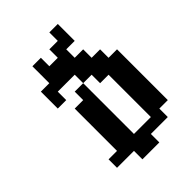

<svg xmlns="http://www.w3.org/2000/svg" viewBox="-191 -691 764 764"><g transform="rotate(-45 190.5 -309.5)"><path d="M47.6 -95.2H95.2V-47.6H47.6ZM95.2 -95.2H142.9V-47.6H95.2ZM142.9 -95.2H190.5V-47.6H142.9ZM190.5 -95.2H238.1V-47.6H190.5ZM238.1 -95.2H285.7V-47.6H238.1ZM142.9 -47.6H190.5V0H142.9ZM190.5 -47.6H238.1V0H190.5ZM285.7 -95.2H333.3V-47.6H285.7ZM95.2 -142.9H142.9V-95.2H95.2ZM95.2 -190.5H142.9V-142.9H95.2ZM142.9 -190.5H190.5V-142.9H142.9ZM142.9 -142.9H190.5V-95.2H142.9ZM142.9 -381H190.5V-333.3H142.9ZM142.9 -285.7H190.5V-238.1H142.9ZM142.9 -238.1H190.5V-190.5H142.9ZM95.2 -238.1H142.9V-190.5H95.2ZM95.2 -285.7H142.9V-238.1H95.2ZM190.5 -428.6H238.1V-381H190.5ZM238.1 -428.6H285.7V-381H238.1ZM285.7 -428.6H333.3V-381H285.7ZM238.1 -381H285.7V-333.3H238.1ZM285.7 -381H333.3V-333.3H285.7ZM333.3 -381H381V-333.3H333.3ZM285.7 -285.7H333.3V-238.1H285.7ZM333.3 -285.7H381V-238.1H333.3ZM333.3 -238.1H381V-190.5H333.3ZM333.3 -190.5H381V-142.9H333.3ZM285.7 -190.5H333.3V-142.9H285.7ZM285.7 -238.1H333.3V-190.5H285.7ZM285.7 -142.9H333.3V-95.2H285.7ZM333.3 -142.9H381V-95.2H333.3ZM238.1 -476.2H285.7V-428.6H238.1ZM190.5 -476.2H238.1V-428.6H190.5ZM142.9 -476.2H190.5V-428.6H142.9ZM190.5 -523.8H238.1V-476.2H190.5ZM142.9 -523.8H190.5V-476.2H142.9ZM95.2 -571.4H142.9V-523.8H95.2ZM95.2 -333.3H142.9V-285.7H95.2ZM142.9 -333.3H190.5V-285.7H142.9ZM285.7 -333.3H333.3V-285.7H285.7ZM333.3 -333.3H381V-285.7H333.3ZM95.2 -476.2H142.9V-428.6H95.2ZM47.6 -428.6H95.2V-381H47.6ZM190.5 -571.4H238.1V-523.8H190.5ZM238.1 -619H285.7V-571.4H238.1ZM47.6 -476.2H95.2V-428.6H47.6ZM238.1 -571.4H285.7V-523.8H238.1ZM95.2 -523.8H142.9V-476.2H95.2Z"/></g></svg>

Font: Jacquard 12
Style: Regular
Weight: 400
Designer: Sarah Cadigan-Fried
Version: Version 1.000; ttfautohint (v1.8.4.7-5d5b)